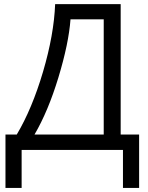

<svg xmlns="http://www.w3.org/2000/svg" viewBox="-20 -734 723 940"><path d="M661.1 186H582V0H85.9V186H6.8V-75.2H62Q137.2 -201.7 190.7 -382.8Q244.1 -564 250 -713.9H570.8V-75.2H661.1ZM487.8 -75.2V-639.2H325.2Q316.4 -521 266.1 -355.2Q215.8 -189.5 148.9 -75.2Z"/></svg>

Font: f06597129
Style: Regular
Weight: 400
Foundry: Ascender Corporation
Version: Version 1.10